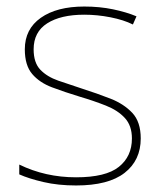

<svg xmlns="http://www.w3.org/2000/svg" viewBox="-20 -558 498 588"><path d="M411 -134Q411 -67 361.5 -28.5Q312 10 213 10Q158 10 113 -0.5Q68 -11 39 -24V-54Q119 -15 213 -15Q304 -15 344 -47Q384 -79 384 -134Q384 -173 362.5 -196.5Q341 -220 304.5 -234.5Q268 -249 224 -262Q178 -276 139.5 -290.5Q101 -305 78.5 -331.5Q56 -358 56 -407Q56 -469 105 -503.5Q154 -538 238 -538Q285 -538 326 -529.5Q367 -521 398 -508L387 -483Q359 -497 318.5 -505Q278 -513 238 -513Q166 -513 124.5 -486.5Q83 -460 83 -407Q83 -366 103.5 -344.5Q124 -323 158.5 -311Q193 -299 233 -286Q277 -272 318 -256Q359 -240 385 -212.5Q411 -185 411 -134Z"/></svg>

Font: Noto Sans Lao Looped Thin
Style: Regular
Weight: 100
Designer: Mark Frömberg, Ben Mitchell
Foundry: The Fontpad Ltd
Version: Version 1.002; ttfautohint (v1.8.4.7-5d5b)